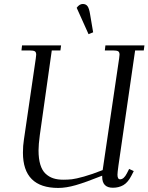

<svg xmlns="http://www.w3.org/2000/svg" viewBox="-20 -928 739 956"><path d="M86.9 -676.8 89.8 -702.1H284.2L280.8 -676.8H237.8L178.2 -254.9Q171.9 -208 171.9 -179.2Q171.9 -137.7 180.7 -108.6Q189.5 -79.6 206.5 -63.5Q223.6 -47.4 245.1 -40.3Q266.6 -33.2 294.9 -33.2Q318.4 -33.2 337.9 -35.4Q357.4 -37.6 397.9 -48.8Q438.5 -60.1 491.2 -81.1L573.2 -637.2Q575.2 -650.9 575.2 -655.8Q575.2 -668.5 568.4 -672.6Q561.5 -676.8 543 -676.8H502L504.9 -702.1H699.2L695.8 -676.8H652.8L569.8 -104Q564.9 -68.8 564.9 -58.1Q564.9 -35.2 578.1 -35.2Q596.7 -35.2 611.8 -64.9L623 -86.9L646 -76.2L634.8 -54.2Q616.7 -19 594 -6.1Q571.3 6.8 542 6.8Q488.8 6.8 488.8 -47.9V-53.2Q405.8 -20 357.4 -6.1Q309.1 7.8 270 7.8Q94.2 7.8 94.2 -168Q94.2 -203.1 99.1 -232.9L158.2 -637.2Q160.2 -650.9 160.2 -655.8Q160.2 -668.5 153.3 -672.6Q146.5 -676.8 127.9 -676.8ZM361.8 -889.2Q375.5 -908.2 392.1 -908.2Q407.7 -908.2 415.8 -897.2Q423.8 -886.2 428.2 -858.9L443.8 -767.1L420.9 -757.8Z"/></svg>

Font: Dihjauti S
Style: Italic
Weight: 400
Italic angle: -9°
Designer: T. Christopher White
Version: Version 3.0.0